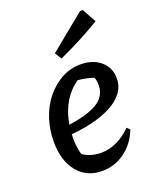

<svg xmlns="http://www.w3.org/2000/svg" viewBox="-140 -822 738 913"><g transform="rotate(-20 228.5 -365.5)"><path d="M218 10Q140 10 94 -46.5Q48 -103 48 -199Q48 -261 66.5 -316Q85 -371 119 -412.5Q153 -454 197 -478Q241 -502 292 -502Q355 -502 394 -468.5Q433 -435 433 -381Q433 -341 409.5 -309.5Q386 -278 343 -255.5Q300 -233 241.5 -219.5Q183 -206 114 -202V-246Q234 -260 287.5 -291.5Q341 -323 341 -380Q341 -410 328 -437L359 -409Q330 -422 300 -429Q270 -436 237 -436L268 -444Q228 -421 199 -382.5Q170 -344 155 -292.5Q140 -241 140 -180Q140 -152 145.5 -123.5Q151 -95 163 -69L144 -106Q164 -89 189.5 -81Q215 -73 243 -73Q282 -73 321 -90.5Q360 -108 396 -144L410 -130Q385 -65 333.5 -27.5Q282 10 218 10ZM218 -559 197 -593 378 -741H392L431 -670Q379 -639 326.5 -611.5Q274 -584 218 -559Z"/></g></svg>

Font: Piazzolla Thin SemiBold
Style: Italic
Weight: 600
Italic angle: -11.3°
Version: Version 2.005